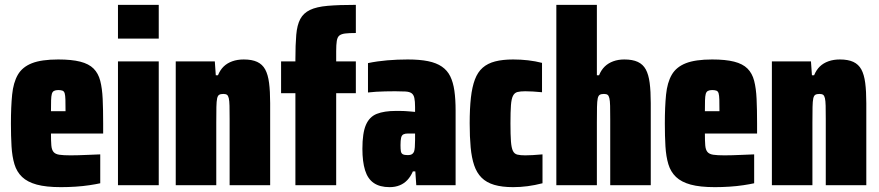

<svg xmlns="http://www.w3.org/2000/svg" viewBox="-20 -763 3622 791"><path d="M231 8Q170 8 131.5 -2.5Q93 -13 71 -34Q49 -55 39.5 -86.5Q30 -118 27.5 -160Q25 -202 25 -254Q25 -323 30 -373Q35 -423 53.5 -455Q72 -487 111.5 -502.5Q151 -518 220 -518Q275 -518 310.5 -509Q346 -500 365.5 -480.5Q385 -461 393 -430Q401 -399 403 -355.5Q405 -312 405 -254V-213H190Q190 -182 191.5 -164Q193 -146 200.5 -137Q208 -128 224.5 -125.5Q241 -123 271 -123Q285 -123 302.5 -123.5Q320 -124 343 -125Q366 -126 393 -127V-8Q375 -4 348.5 0Q322 4 291.5 6Q261 8 231 8ZM250 -296V-305Q250 -335 249.5 -352.5Q249 -370 246.5 -378.5Q244 -387 237.5 -389.5Q231 -392 220 -392Q209 -392 202.5 -388.5Q196 -385 193.5 -376Q191 -367 190.5 -349.5Q190 -332 190 -305H257Z M466 -604V-743H634V-604ZM466 0V-510H634V0Z M704 0V-510H865L869 -453H878Q887 -475 901.5 -489Q916 -503 937 -510.5Q958 -518 984 -518Q1018 -518 1039.5 -508Q1061 -498 1072.5 -477Q1084 -456 1088.5 -421.5Q1093 -387 1093 -338V0H926V-272Q926 -307 925.5 -327.5Q925 -348 922.5 -358.5Q920 -369 915 -372.5Q910 -376 900 -376Q889 -376 883 -372.5Q877 -369 874.5 -357.5Q872 -346 871.5 -322.5Q871 -299 871 -258V0Z M1197 0V-379H1138V-510H1197V-519Q1197 -579 1200.5 -619.5Q1204 -660 1217 -684.5Q1230 -709 1257 -722Q1284 -735 1330 -739Q1376 -743 1446 -743V-627Q1418 -627 1402 -625Q1386 -623 1378 -616.5Q1370 -610 1367.5 -594.5Q1365 -579 1365 -552V-510H1446V-379H1365V0Z M1585 8Q1545 8 1520 -9Q1495 -26 1484 -61.5Q1473 -97 1473 -150Q1473 -215 1487.5 -248.5Q1502 -282 1532.5 -294Q1563 -306 1610 -306Q1619 -306 1628 -306Q1637 -306 1647 -305.5Q1657 -305 1667.5 -304Q1678 -303 1690 -302V-322Q1690 -346 1687 -359.5Q1684 -373 1675.5 -379Q1667 -385 1650.5 -386Q1634 -387 1608 -387Q1587 -387 1567 -386.5Q1547 -386 1529.5 -385Q1512 -384 1496 -382V-503Q1534 -511 1575.5 -514.5Q1617 -518 1660 -518Q1709 -518 1743.5 -511Q1778 -504 1800.5 -488.5Q1823 -473 1835 -448.5Q1847 -424 1852 -389Q1857 -354 1857 -307V0H1695L1691 -57H1681Q1672 -36 1658.5 -21.5Q1645 -7 1626.5 0.5Q1608 8 1585 8ZM1659 -124Q1667 -124 1672 -125.5Q1677 -127 1680.5 -130.5Q1684 -134 1686 -139Q1688 -145 1689 -157Q1690 -169 1690 -186V-213H1661Q1649 -213 1642 -209.5Q1635 -206 1632.5 -195.5Q1630 -185 1630 -165Q1630 -149 1631.5 -140Q1633 -131 1639.5 -127.5Q1646 -124 1659 -124Z M2094 8Q2048 8 2016 -1.5Q1984 -11 1964 -31Q1944 -51 1933.5 -82Q1923 -113 1919 -156Q1915 -199 1915 -255Q1915 -316 1920 -360.5Q1925 -405 1936.5 -435.5Q1948 -466 1968.5 -484Q1989 -502 2020 -510Q2051 -518 2094 -518Q2126 -518 2156 -514.5Q2186 -511 2213 -504V-383Q2193 -385 2175.5 -386Q2158 -387 2144 -387Q2124 -387 2112 -384Q2100 -381 2093.5 -368.5Q2087 -356 2085 -329.5Q2083 -303 2083 -255Q2083 -207 2085 -180.5Q2087 -154 2093 -141.5Q2099 -129 2111.5 -126Q2124 -123 2144 -123Q2157 -123 2174.5 -124Q2192 -125 2215 -127V-8Q2184 0 2154 4Q2124 8 2094 8Z M2272 0V-743H2439V-453H2448Q2457 -475 2471.5 -489Q2486 -503 2506.5 -510.5Q2527 -518 2552 -518Q2586 -518 2607.5 -508Q2629 -498 2640.5 -477Q2652 -456 2656.5 -421.5Q2661 -387 2661 -338V0H2494V-272Q2494 -307 2493.5 -327.5Q2493 -348 2490.5 -358.5Q2488 -369 2483 -372.5Q2478 -376 2468 -376Q2457 -376 2451 -372.5Q2445 -369 2442.5 -357.5Q2440 -346 2439.5 -322.5Q2439 -299 2439 -258V0Z M2925 8Q2864 8 2825.5 -2.5Q2787 -13 2765 -34Q2743 -55 2733.5 -86.5Q2724 -118 2721.5 -160Q2719 -202 2719 -254Q2719 -323 2724 -373Q2729 -423 2747.5 -455Q2766 -487 2805.5 -502.5Q2845 -518 2914 -518Q2969 -518 3004.5 -509Q3040 -500 3059.5 -480.5Q3079 -461 3087 -430Q3095 -399 3097 -355.5Q3099 -312 3099 -254V-213H2884Q2884 -182 2885.5 -164Q2887 -146 2894.5 -137Q2902 -128 2918.5 -125.5Q2935 -123 2965 -123Q2979 -123 2996.5 -123.5Q3014 -124 3037 -125Q3060 -126 3087 -127V-8Q3069 -4 3042.5 0Q3016 4 2985.5 6Q2955 8 2925 8ZM2944 -296V-305Q2944 -335 2943.5 -352.5Q2943 -370 2940.5 -378.5Q2938 -387 2931.5 -389.5Q2925 -392 2914 -392Q2903 -392 2896.5 -388.5Q2890 -385 2887.5 -376Q2885 -367 2884.5 -349.5Q2884 -332 2884 -305H2951Z M3160 0V-510H3321L3325 -453H3334Q3343 -475 3357.5 -489Q3372 -503 3393 -510.5Q3414 -518 3440 -518Q3474 -518 3495.5 -508Q3517 -498 3528.5 -477Q3540 -456 3544.5 -421.5Q3549 -387 3549 -338V0H3382V-272Q3382 -307 3381.5 -327.5Q3381 -348 3378.5 -358.5Q3376 -369 3371 -372.5Q3366 -376 3356 -376Q3345 -376 3339 -372.5Q3333 -369 3330.5 -357.5Q3328 -346 3327.5 -322.5Q3327 -299 3327 -258V0Z"/></svg>

Font: Saira Condensed Black
Style: Regular
Weight: 900
Width: 3
Designer: Hector Gatti with collaboration of the Omnibus-Type team
Foundry: Omnibus-Type
Version: Version 1.101